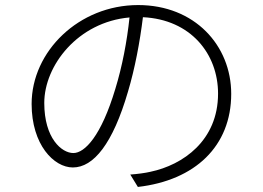

<svg xmlns="http://www.w3.org/2000/svg" viewBox="-20 -722 1040 759"><path d="M436 -371C380 -184 315 -117 270 -117C224 -117 155 -175 155 -315C155 -463 288 -635 492 -653C482 -558 463 -459 436 -371ZM525 17C751 -9 894 -144 894 -351C894 -542 750 -702 526 -702C292 -702 105 -519 105 -311C105 -150 193 -60 268 -60C350 -60 426 -154 486 -360C513 -450 533 -556 545 -654C734 -645 842 -509 842 -352C842 -166 703 -70 575 -43C554 -38 523 -34 495 -32Z"/></svg>

Font: Source Han Sans SC Light
Style: Regular
Weight: 300
Designer: Ryoko NISHIZUKA (kana & ideographs); Paul D. Hunt (Latin, Greek & Cyrillic); Wenlong ZHANG (bopomofo); Sandoll Communica
Foundry: Adobe Systems Incorporated
Version: Version 1.004;PS 1.004;hotconv 1.0.82;makeotf.lib2.5.63406